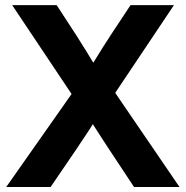

<svg xmlns="http://www.w3.org/2000/svg" viewBox="-20 -748 743 768"><path d="M306.2 -428.8V-312.3L28.7 -727.5H206.7L284.6 -607.8Q323.6 -547.2 373.6 -463.4H332.2L351.9 -495.2Q393.7 -563 423 -607.8L502.2 -727.5H675.8L403.5 -320.7V-431.3L698 0H516.1L416.9 -150Q404.8 -168.5 392.9 -186.7Q381 -204.9 369.3 -223.3L339.6 -269.6H363.2L333.5 -223.3Q311.8 -190.1 284.7 -150L182.4 0H4.9Z"/></svg>

Font: Intratopia Thin
Style: Regular
Weight: 100
Designer: Rasmus Andersson
Foundry: rsms
Version: Version 3.000;Glyphs 3.2.3 (3260)